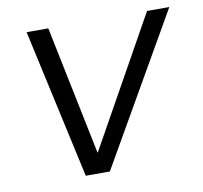

<svg xmlns="http://www.w3.org/2000/svg" viewBox="-62 -562 663 628"><g transform="rotate(-10 269.5 -248.0)"><path d="M174 0 65 -496H137L225 -68H226L465 -496H539L254 0Z"/></g></svg>

Font: DM Sans 28pt Light
Style: Italic
Weight: 300
Italic angle: -10°
Version: Version 4.004;gftools[0.9.30]